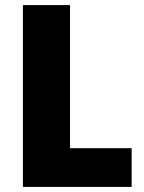

<svg xmlns="http://www.w3.org/2000/svg" viewBox="-20 -734 566 754"><path d="M70 0H497V-152H255V-714H70Z"/></svg>

Font: Noto Sans Arabic UI SmCn Bk
Style: Regular
Weight: 900
Width: 4
Designer: Monotype Design Team, Nadine Chahine and Nizar Qandah
Foundry: Monotype Imaging Inc.
Version: Version 2.010